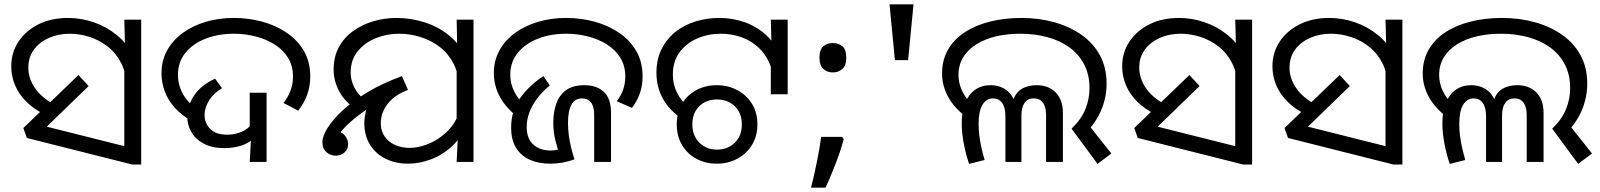

<svg xmlns="http://www.w3.org/2000/svg" viewBox="-20 -749 7401 888"><path d="M192 -217Q139 -242 103 -277.5Q67 -313 49.5 -355Q32 -397 32 -442Q32 -506 65.5 -556.5Q99 -607 158 -636.5Q217 -666 295 -666Q355 -666 413.5 -646Q472 -626 520.5 -586.5Q569 -547 597.5 -487Q626 -427 626 -347L565 -344Q565 -408 541.5 -455Q518 -502 479.5 -532.5Q441 -563 395 -578Q349 -593 303 -593Q249 -593 205.5 -573.5Q162 -554 136.5 -519Q111 -484 111 -436Q111 -387 141.5 -342Q172 -297 233 -265L192 -217ZM555 -482 559 -510 555 -658H633V12H592L104 -111L88 -157L343 -402L390 -351L160 -128L153 -174L615 -58L555 -6Z M1018 -64Q961 -64 922.5 -84.5Q884 -105 865 -138.5Q846 -172 846 -210Q846 -259 878 -307.5Q910 -356 975 -385L1007 -341Q968 -319 947 -284.5Q926 -250 926 -217Q926 -180 952 -153Q978 -126 1031 -126Q1070 -126 1104 -142.5Q1138 -159 1155 -195L1199 -177Q1186 -139 1159.5 -113.5Q1133 -88 1097 -76Q1061 -64 1018 -64ZM1142 -130 1135 -143V-320H1213V0H1135ZM869 -188Q821 -215 789.5 -249.5Q758 -284 742.5 -325Q727 -366 727 -411Q727 -469 753 -516Q779 -563 825 -596.5Q871 -630 931.5 -648Q992 -666 1062 -666Q1129 -666 1192 -649Q1255 -632 1305.5 -598Q1356 -564 1385.5 -513.5Q1415 -463 1415 -395Q1415 -350 1400.5 -310.5Q1386 -271 1359 -237L1291 -273Q1312 -299 1323.5 -329.5Q1335 -360 1335 -395Q1335 -445 1312 -482Q1289 -519 1250 -543.5Q1211 -568 1162 -580.5Q1113 -593 1062 -593Q989 -593 930.5 -570Q872 -547 837.5 -504.5Q803 -462 803 -403Q803 -372 813.5 -342Q824 -312 844.5 -287Q865 -262 895 -244L869 -188Z M1868 8Q1811 8 1765 -14Q1719 -36 1692 -78.5Q1665 -121 1665 -180Q1665 -203 1671 -230Q1677 -257 1694.5 -285.5Q1712 -314 1746 -340Q1780 -366 1835 -386L1856 -336Q1813 -321 1767 -297Q1721 -273 1678.5 -244.5Q1636 -216 1602 -186Q1568 -156 1548 -128Q1528 -100 1528 -78L1514 -144Q1555 -144 1572.5 -125Q1590 -106 1590 -83Q1590 -58 1573 -43.5Q1556 -29 1533 -29Q1508 -29 1489.5 -45.5Q1471 -62 1471 -91Q1471 -119 1495 -157.5Q1519 -196 1565.5 -239Q1612 -282 1680.5 -323Q1749 -364 1839 -397L1867 -333Q1823 -317 1795 -292Q1767 -267 1754 -238Q1741 -209 1741 -180Q1741 -143 1759.5 -117Q1778 -91 1808.5 -78Q1839 -65 1875 -65Q1913 -65 1957.5 -82Q2002 -99 2041.5 -134.5Q2081 -170 2102 -224L2141 -180Q2117 -116 2072 -74Q2027 -32 1973 -12Q1919 8 1868 8ZM1644 -234Q1584 -267 1553.5 -318.5Q1523 -370 1523 -427Q1523 -486 1547 -530.5Q1571 -575 1612.5 -605Q1654 -635 1706 -650.5Q1758 -666 1814 -666Q1879 -666 1941.5 -646.5Q2004 -627 2054 -587.5Q2104 -548 2133.5 -488Q2163 -428 2163 -347L2102 -345Q2102 -408 2077.5 -455Q2053 -502 2013 -532.5Q1973 -563 1924 -578Q1875 -593 1826 -593Q1768 -593 1717 -572Q1666 -551 1634 -511.5Q1602 -472 1602 -414Q1602 -372 1624.5 -334.5Q1647 -297 1687 -273L1644 -234ZM2097 -106 2092 -144V-471L2095 -511L2092 -658H2170V0H2092Z M2524 8Q2471 8 2430.5 -10Q2390 -28 2367 -65Q2344 -102 2344 -159Q2344 -235 2384 -293Q2424 -351 2493 -397L2523 -354Q2488 -325 2464 -293Q2440 -261 2428 -228Q2416 -195 2416 -161Q2416 -109 2446 -81Q2476 -53 2526 -53Q2543 -53 2560 -56.5Q2577 -60 2593 -69L2571 -25Q2557 -66 2548 -102.5Q2539 -139 2539 -181Q2539 -232 2553.5 -271.5Q2568 -311 2599.5 -333Q2631 -355 2682 -355Q2741 -355 2773.5 -323.5Q2806 -292 2806 -228V0H2728V-218Q2728 -257 2713 -275.5Q2698 -294 2672 -294Q2639 -294 2623 -265Q2607 -236 2607 -180Q2607 -151 2611 -121.5Q2615 -92 2622 -64.5Q2629 -37 2637 -12Q2610 -2 2581.5 3Q2553 8 2524 8ZM2388 -197Q2324 -244 2294 -297.5Q2264 -351 2264 -411Q2264 -469 2290 -516Q2316 -563 2362 -596.5Q2408 -630 2468.5 -648Q2529 -666 2599 -666Q2666 -666 2729 -649Q2792 -632 2842.5 -598Q2893 -564 2922.5 -513.5Q2952 -463 2952 -395Q2952 -353 2939 -316.5Q2926 -280 2903 -250L2832 -281Q2851 -304 2861.5 -333Q2872 -362 2872 -395Q2872 -445 2849 -482Q2826 -519 2787 -543.5Q2748 -568 2699 -580.5Q2650 -593 2599 -593Q2526 -593 2467.5 -570Q2409 -547 2374.5 -504.5Q2340 -462 2340 -403Q2340 -362 2359 -324.5Q2378 -287 2415 -254L2388 -197Z M3137 -198Q3076 -238 3046 -292.5Q3016 -347 3016 -412Q3016 -475 3040 -522.5Q3064 -570 3104.5 -602Q3145 -634 3197.5 -650Q3250 -666 3307 -666Q3368 -666 3423.5 -646.5Q3479 -627 3522.5 -587.5Q3566 -548 3591 -488.5Q3616 -429 3616 -348H3559Q3559 -410 3539 -456Q3519 -502 3484.5 -532.5Q3450 -563 3406 -578Q3362 -593 3314 -593Q3256 -593 3205.5 -571.5Q3155 -550 3123.5 -508Q3092 -466 3092 -404Q3092 -358 3111.5 -319.5Q3131 -281 3165 -254L3137 -198ZM3545 -475 3549 -513 3545 -658H3623V-313H3545ZM3295 8Q3243 8 3201 -14.5Q3159 -37 3134.5 -78Q3110 -119 3110 -174Q3110 -229 3134.5 -269.5Q3159 -310 3201 -332.5Q3243 -355 3295 -355Q3347 -355 3389.5 -332.5Q3432 -310 3457.5 -269.5Q3483 -229 3483 -174Q3483 -119 3457.5 -78Q3432 -37 3389.5 -14.5Q3347 8 3295 8ZM3296 -57Q3346 -57 3378.5 -89Q3411 -121 3411 -174Q3411 -226 3378.5 -257.5Q3346 -289 3296 -289Q3246 -289 3214 -257.5Q3182 -226 3182 -174Q3182 -122 3214.5 -89.5Q3247 -57 3296 -57Z M3875 -116 3882 -105Q3873 -70 3859.5 -32Q3846 6 3830.5 44Q3815 82 3798 119H3731Q3746 60 3758.5 -2Q3771 -64 3778 -116ZM3832 -414Q3806 -414 3788 -430Q3770 -446 3770 -482Q3770 -520 3788 -535Q3806 -550 3832 -550Q3858 -550 3876 -535Q3894 -520 3894 -482Q3894 -446 3876 -430Q3858 -414 3832 -414Z M4119 -471 4094 -729H4205L4180 -471Z M4936 -154Q4981 -197 5000 -244.5Q5019 -292 5019 -341Q5019 -404 4994 -451.5Q4969 -499 4925 -530.5Q4881 -562 4823 -577.5Q4765 -593 4699 -593Q4639 -593 4587.5 -581Q4536 -569 4496.5 -544.5Q4457 -520 4435 -484.5Q4413 -449 4413 -402Q4413 -365 4429.5 -329Q4446 -293 4483 -258L4457 -201Q4394 -248 4365.5 -300.5Q4337 -353 4337 -409Q4337 -471 4364.5 -519Q4392 -567 4441.5 -599.5Q4491 -632 4558 -649Q4625 -666 4704 -666Q4785 -666 4856.5 -646Q4928 -626 4982.5 -587.5Q5037 -549 5067.5 -492.5Q5098 -436 5098 -362Q5098 -298 5072.5 -238Q5047 -178 4991 -123L5005 -184L5120 -39L5056 9ZM4462 9Q4447 -35 4437.5 -84.5Q4428 -134 4428 -179Q4428 -235 4444.5 -274.5Q4461 -314 4491 -334.5Q4521 -355 4561 -355Q4608 -355 4641 -327Q4674 -299 4679 -243H4657Q4661 -286 4677.5 -310.5Q4694 -335 4719.5 -345Q4745 -355 4774 -355Q4830 -355 4863 -321Q4896 -287 4896 -227V0H4818V-220Q4818 -227 4816.5 -239Q4815 -251 4809.5 -263.5Q4804 -276 4792.5 -285Q4781 -294 4761 -294Q4733 -294 4718.5 -273Q4704 -252 4704 -214V0H4630V-210Q4630 -253 4614.5 -273.5Q4599 -294 4572 -294Q4542 -294 4524 -264.5Q4506 -235 4506 -175Q4506 -150 4509.5 -121.5Q4513 -93 4519.5 -64.5Q4526 -36 4534 -9L4462 9Z M5330 -217Q5277 -242 5241 -277.5Q5205 -313 5187.5 -355Q5170 -397 5170 -442Q5170 -506 5203.5 -556.5Q5237 -607 5296 -636.5Q5355 -666 5433 -666Q5493 -666 5551.5 -646Q5610 -626 5658.5 -586.5Q5707 -547 5735.5 -487Q5764 -427 5764 -347L5703 -344Q5703 -408 5679.5 -455Q5656 -502 5617.5 -532.5Q5579 -563 5533 -578Q5487 -593 5441 -593Q5387 -593 5343.5 -573.5Q5300 -554 5274.5 -519Q5249 -484 5249 -436Q5249 -387 5279.5 -342Q5310 -297 5371 -265L5330 -217ZM5693 -482 5697 -510 5693 -658H5771V12H5730L5242 -111L5226 -157L5481 -402L5528 -351L5298 -128L5291 -174L5753 -58L5693 -6Z M6025 -217Q5972 -242 5936 -277.5Q5900 -313 5882.5 -355Q5865 -397 5865 -442Q5865 -506 5898.5 -556.5Q5932 -607 5991 -636.5Q6050 -666 6128 -666Q6188 -666 6246.5 -646Q6305 -626 6353.5 -586.5Q6402 -547 6430.5 -487Q6459 -427 6459 -347L6398 -344Q6398 -408 6374.5 -455Q6351 -502 6312.5 -532.5Q6274 -563 6228 -578Q6182 -593 6136 -593Q6082 -593 6038.5 -573.5Q5995 -554 5969.5 -519Q5944 -484 5944 -436Q5944 -387 5974.5 -342Q6005 -297 6066 -265L6025 -217ZM6388 -482 6392 -510 6388 -658H6466V12H6425L5937 -111L5921 -157L6176 -402L6223 -351L5993 -128L5986 -174L6448 -58L6388 -6Z M7159 -154Q7204 -197 7223 -244.5Q7242 -292 7242 -341Q7242 -404 7217 -451.5Q7192 -499 7148 -530.5Q7104 -562 7046 -577.5Q6988 -593 6922 -593Q6862 -593 6810.5 -581Q6759 -569 6719.5 -544.5Q6680 -520 6658 -484.5Q6636 -449 6636 -402Q6636 -365 6652.5 -329Q6669 -293 6706 -258L6680 -201Q6617 -248 6588.5 -300.5Q6560 -353 6560 -409Q6560 -471 6587.5 -519Q6615 -567 6664.5 -599.5Q6714 -632 6781 -649Q6848 -666 6927 -666Q7008 -666 7079.5 -646Q7151 -626 7205.5 -587.5Q7260 -549 7290.5 -492.5Q7321 -436 7321 -362Q7321 -298 7295.5 -238Q7270 -178 7214 -123L7228 -184L7343 -39L7279 9ZM6685 9Q6670 -35 6660.5 -84.5Q6651 -134 6651 -179Q6651 -235 6667.5 -274.5Q6684 -314 6714 -334.5Q6744 -355 6784 -355Q6831 -355 6864 -327Q6897 -299 6902 -243H6880Q6884 -286 6900.5 -310.5Q6917 -335 6942.5 -345Q6968 -355 6997 -355Q7053 -355 7086 -321Q7119 -287 7119 -227V0H7041V-220Q7041 -227 7039.5 -239Q7038 -251 7032.5 -263.5Q7027 -276 7015.5 -285Q7004 -294 6984 -294Q6956 -294 6941.5 -273Q6927 -252 6927 -214V0H6853V-210Q6853 -253 6837.5 -273.5Q6822 -294 6795 -294Q6765 -294 6747 -264.5Q6729 -235 6729 -175Q6729 -150 6732.5 -121.5Q6736 -93 6742.5 -64.5Q6749 -36 6757 -9L6685 9Z"/></svg>

Font: hexloriya05
Style: Book
Weight: 400
Designer: Jelle Bosma - Monotype Design Team
Foundry: Monotype Imaging Inc.
Version: Version 2.003